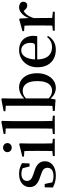

<svg xmlns="http://www.w3.org/2000/svg" viewBox="1006 -1860 869 2922"><g transform="rotate(-90 1441.0 -398.5)"><path d="M228 16Q176 16 133.5 4.5Q91 -7 49 -28L52 -153H103L131 -20L88 -24V-60Q118 -40 148.5 -29.5Q179 -19 221 -19Q284 -19 316.5 -43.5Q349 -68 349 -110Q349 -145 327.5 -168Q306 -191 245 -210L191 -229Q128 -250 91.5 -286.5Q55 -323 55 -382Q55 -451 107.5 -497Q160 -543 258 -543Q305 -543 342.5 -532Q380 -521 420 -498L415 -384H369L337 -511L374 -500V-469Q344 -490 318 -499Q292 -508 259 -508Q206 -508 177.5 -484.5Q149 -461 149 -422Q149 -389 171.5 -366.5Q194 -344 250 -326L304 -308Q381 -283 414.5 -244.5Q448 -206 448 -150Q448 -102 422.5 -64.5Q397 -27 348 -5.5Q299 16 228 16Z M527 0V-29L635 -40H684L791 -29V0ZM603 0Q604 -25 604.5 -66.5Q605 -108 605.5 -153Q606 -198 606 -232V-300Q606 -350 605.5 -388.5Q605 -427 603 -463L519 -469V-494L709 -541L721 -532L718 -385V-232Q718 -198 718.5 -153Q719 -108 720 -66.5Q721 -25 722 0ZM656 -655Q628 -655 607.5 -673.5Q587 -692 587 -721Q587 -750 607.5 -768.5Q628 -787 656 -787Q684 -787 704.5 -768.5Q725 -750 725 -721Q725 -692 704.5 -673.5Q684 -655 656 -655Z M862 0V-29L976 -40H1025L1142 -29V0ZM944 0Q945 -34 945.5 -73.5Q946 -113 946.5 -154.5Q947 -196 947 -232V-746L864 -751V-778L1048 -813L1063 -804L1059 -647V-232Q1059 -196 1059.5 -154.5Q1060 -113 1061 -73.5Q1062 -34 1063 0Z M1214 0V-29L1291 -36Q1292 -65 1292 -100Q1292 -135 1292.5 -170Q1293 -205 1293 -232V-746L1210 -751V-778L1392 -813L1406 -804L1403 -647V-453L1405 -443V-80V-78L1388 12ZM1563 16Q1514 16 1468 -9Q1422 -34 1385 -88H1374L1390 -108Q1423 -72 1454.5 -56.5Q1486 -41 1521 -41Q1560 -41 1593.5 -61.5Q1627 -82 1647.5 -132Q1668 -182 1668 -269Q1668 -383 1627 -435.5Q1586 -488 1523 -488Q1501 -488 1478 -482Q1455 -476 1430 -458.5Q1405 -441 1373 -406L1361 -435H1378Q1420 -491 1470.5 -517Q1521 -543 1574 -543Q1636 -543 1684 -510Q1732 -477 1760 -415.5Q1788 -354 1788 -268Q1788 -186 1759.5 -122Q1731 -58 1680.5 -21Q1630 16 1563 16Z M2147 16Q2069 16 2008.5 -16Q1948 -48 1913.5 -110.5Q1879 -173 1879 -264Q1879 -351 1915.5 -413.5Q1952 -476 2011.5 -509.5Q2071 -543 2139 -543Q2209 -543 2258 -514.5Q2307 -486 2332 -437.5Q2357 -389 2357 -328Q2357 -292 2351 -267H1929V-300H2200Q2229 -300 2239.5 -316Q2250 -332 2250 -369Q2250 -434 2219.5 -472Q2189 -510 2135 -510Q2097 -510 2066 -484Q2035 -458 2016.5 -406Q1998 -354 1998 -277Q1998 -195 2021.5 -143Q2045 -91 2087 -66.5Q2129 -42 2182 -42Q2235 -42 2273 -61.5Q2311 -81 2339 -117L2356 -103Q2324 -47 2271 -15.5Q2218 16 2147 16Z M2436 0V-29L2545 -41H2612L2724 -29V0ZM2512 0Q2513 -25 2513.5 -66.5Q2514 -108 2514.5 -153Q2515 -198 2515 -232V-301Q2515 -352 2514.5 -388.5Q2514 -425 2512 -461L2429 -467V-492L2608 -541L2621 -532L2628 -390V-389V-232Q2628 -198 2628.5 -153Q2629 -108 2629.5 -66.5Q2630 -25 2631 0ZM2627 -320 2599 -377H2622Q2637 -429 2664 -466Q2691 -503 2724 -523Q2757 -543 2791 -543Q2823 -543 2846.5 -529.5Q2870 -516 2877 -485Q2877 -456 2862.5 -437.5Q2848 -419 2817 -419Q2795 -419 2778 -431Q2761 -443 2743 -465L2720 -490L2760 -486Q2713 -467 2681.5 -428Q2650 -389 2627 -320Z"/></g></svg>

Font: Noto Serif KR SemiBold
Style: Regular
Weight: 600
Designer: Ryoko NISHIZUKA 西塚涼子 (kana & ideographs); Frank Grießhammer (Latin, Greek & Cyrillic); Wenlong ZHANG 张文龙 (bopomofo); San
Foundry: Adobe
Version: Version 2.003-H1;hotconv 1.1.1;makeotfexe 2.6.0